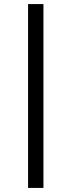

<svg xmlns="http://www.w3.org/2000/svg" viewBox="-20 -795 342 945"><path d="M118.2 129.9V-774.9H193.8V129.9Z"/></svg>

Font: Rawline Medium
Style: Italic
Weight: 500
Italic angle: -12°
Designer: Matt McInerney, Pablo Impallari, Rodrigo Fuenzalida
Foundry: Matt McInerney, Pablo Impallari, Rodrigo Fuenzalida
Version: Version 4.020;PS 004.020;hotconv 1.0.88;makeotf.lib2.5.64775